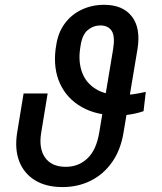

<svg xmlns="http://www.w3.org/2000/svg" viewBox="-20 -757 663 787"><path d="M577.6 -380.4 568.4 -301.3Q551.3 -295.4 533.2 -291.5Q515.1 -287.6 497.3 -285.6Q479.5 -283.7 463.4 -283.7Q376 -283.7 315.2 -318.1Q254.4 -352.5 226.1 -414.1Q197.8 -475.6 208 -556.6L209.5 -564.9Q216.3 -620.1 243.9 -658.4Q271.5 -696.8 314 -717Q356.4 -737.3 406.7 -737.3Q483.4 -737.3 520.5 -689.5Q557.6 -641.6 543.5 -555.2L486.3 -213.4Q474.6 -142.1 439.2 -92Q403.8 -42 351.6 -16.1Q299.3 9.8 235.8 9.8Q168.9 9.8 123.5 -18.1Q78.1 -45.9 58.8 -95.9Q39.6 -146 50.3 -213.4L76.7 -374H175.3L148.9 -213.4Q138.2 -148.9 164.8 -111.1Q191.4 -73.2 250 -73.2Q302.2 -73.2 338.6 -107.9Q375 -142.6 386.7 -213.4L443.8 -556.2Q452.1 -607.4 438.2 -629.9Q424.3 -652.3 391.1 -652.8Q361.8 -652.3 339.1 -633.3Q316.4 -614.3 309.6 -565.4L308.1 -555.2Q300.8 -502.4 316.7 -459.7Q332.5 -417 372.8 -392.1Q413.1 -367.2 477.1 -367.2Q489.3 -367.2 501.5 -368.2Q513.7 -369.1 526.4 -370.8Q539.1 -372.6 551.8 -375Q564.5 -377.4 577.6 -380.4Z"/></svg>

Font: Inter 20pt
Style: Italic
Weight: 400
Italic angle: -9.3988°
Version: Version 4.001;git-66647c0bb